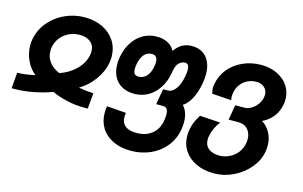

<svg xmlns="http://www.w3.org/2000/svg" viewBox="-100 -803 1993 1262"><g transform="rotate(15 897.0 -172.0)"><path d="M123.5 -106.5Q85.5 -136.5 62.5 -185.2Q39.5 -234 39.5 -288Q39.5 -309.5 43 -328.5Q55 -394.5 98.2 -447Q141.5 -499.5 205.5 -528.8Q269.5 -558 341 -558Q409 -558 462.5 -531.8Q516 -505.5 546 -458.8Q576 -412 576 -352Q576 -333 572 -309Q561.5 -249 519.5 -191.5Q477.5 -134 421 -101.5Q466.5 -92.5 522 -90L512.5 16.5L492.5 17Q427 17 369 3.5Q311 -10 266 -31Q213 -10.5 143.8 3.2Q74.5 17 11 17L-5.5 16.5L3.5 -90.5Q60.5 -92.5 123.5 -106.5ZM177 -285.5Q177 -245 201.2 -212.2Q225.5 -179.5 271 -160Q337 -182.5 382 -227.8Q427 -273 437 -329.5Q439 -339.5 439 -351.5Q439 -392.5 411.2 -415.2Q383.5 -438 338 -438Q299.5 -438 265.5 -422.2Q231.5 -406.5 208.5 -377.5Q185.5 -348.5 179 -310Q177 -298.5 177 -285.5Z M627 14Q627 -10.5 631 -31L762 -21Q759.5 -5 759.5 6Q759.5 46.5 785.5 67.5Q811.5 88.5 863.5 88.5Q925.5 88.5 966.5 55.8Q1007.5 23 1017.5 -33.5Q1022 -59 1022 -77.5Q1022 -103.5 1013.2 -115.8Q1004.5 -128 986.5 -128H939.5L958 -234.5H989.5Q1020 -234.5 1043.5 -266.8Q1067 -299 1077 -355.5Q1081.5 -382 1081.5 -398Q1081.5 -421 1074 -430.8Q1066.5 -440.5 1052 -440.5Q1031 -440.5 1013 -423.5Q995 -406.5 988.5 -371.5L985 -350.5Q974.5 -292.5 946 -248.5Q917.5 -204.5 875 -180.2Q832.5 -156 781 -156Q732.5 -156 697 -175.8Q661.5 -195.5 642.8 -231.8Q624 -268 624 -316.5Q624 -340 628.5 -365.5Q638.5 -422.5 666.8 -466.2Q695 -510 737.2 -534Q779.5 -558 829 -558Q873 -558 904.5 -541.5Q936 -525 952.5 -494Q976.5 -528 1004.8 -543Q1033 -558 1068.5 -558Q1133 -558 1169 -515.8Q1205 -473.5 1205 -400Q1205 -371.5 1199 -338.5Q1188 -277.5 1165 -233.5Q1142 -189.5 1110 -168.5Q1147 -128 1147 -60.5Q1147 -33 1142.5 -8.5Q1131 56.5 1091 106.5Q1051 156.5 989.8 184Q928.5 211.5 856.5 211.5Q786.5 211.5 734.5 186.5Q682.5 161.5 654.8 116.8Q627 72 627 14ZM864 -365.5Q866.5 -378 866.5 -392.5Q866.5 -439.5 828 -439.5Q796.5 -439.5 775.5 -416Q754.5 -392.5 746.5 -345.5Q743.5 -328.5 743.5 -315.5Q743.5 -293.5 752.2 -283Q761 -272.5 779.5 -272.5Q812 -272.5 834 -296.2Q856 -320 864 -365.5Z M1190 18Q1190 -0.5 1194 -23Q1198.5 -49 1207.8 -72Q1217 -95 1237 -128.5L1377 -120Q1337.5 -67.5 1328.5 -13Q1326.5 -2.5 1326.5 9Q1326.5 49 1354 70.2Q1381.5 91.5 1426.5 91.5Q1461 91.5 1493.2 76.5Q1525.5 61.5 1548 33.5Q1570.5 5.5 1577.5 -32Q1580 -48 1580 -59Q1580 -101 1556.8 -127Q1533.5 -153 1495.5 -153H1425.5L1443.5 -255.5H1504.5Q1528 -255.5 1551.2 -269Q1574.5 -282.5 1591.2 -305.5Q1608 -328.5 1613 -356Q1614.5 -363.5 1614.5 -371.5Q1614.5 -402 1593.5 -421.2Q1572.5 -440.5 1538.5 -440.5Q1506.5 -440.5 1479 -427Q1451.5 -413.5 1433 -389Q1414.5 -364.5 1409 -333Q1408.5 -331 1407.2 -322.5Q1406 -314 1406 -305Q1406 -293.5 1409 -280.5L1278 -289.5Q1277 -293.5 1274.2 -304.5Q1271.5 -315.5 1271.5 -327.5Q1271.5 -338 1274.5 -353.5Q1284.5 -412.5 1322 -458.5Q1359.5 -504.5 1416.8 -530.2Q1474 -556 1541 -556Q1602 -556 1650.2 -532.8Q1698.5 -509.5 1725.5 -468.8Q1752.5 -428 1752.5 -377Q1752.5 -361 1749.5 -343.5Q1741 -293.5 1711 -256.5Q1681 -219.5 1640 -201.5Q1676 -179 1697 -140.2Q1718 -101.5 1718 -52Q1718 -33 1714 -10Q1703.5 49.5 1660.2 101Q1617 152.5 1553.8 183Q1490.5 213.5 1423.5 213.5Q1354 213.5 1301 188.8Q1248 164 1219 119.8Q1190 75.5 1190 18Z"/></g></svg>

Font: JuliaMono ExtraBoldItalic
Style: Regular
Weight: 800
Italic angle: -9°
Monospace: yes
Designer: cormullion
Foundry: corm
Version: Version 0.049; ttfautohint (v1.8.4)